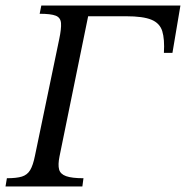

<svg xmlns="http://www.w3.org/2000/svg" viewBox="-27 -677 675 697"><path d="M272 0H-7L-2 -30Q33 -30 52.5 -36Q72 -42 82.5 -59.5Q93 -77 100 -112L188 -535Q196 -573 194.5 -593Q193 -613 175.5 -620Q158 -627 117 -627L123 -657H628L599 -485H568Q571 -535 562 -564Q553 -593 522.5 -605.5Q492 -618 431 -618H293L189 -109Q183 -79 187.5 -62Q192 -45 213 -37.5Q234 -30 276 -30Z"/></svg>

Font: STIX Two Text
Style: Italic
Weight: 400
Italic angle: -12°
Designer: Ross Mills, John Hudson & Paul Hanslow, Tiro Typeworks Ltd; with prior portions MicroPress Inc. and Coen Hoffman, Elsevi
Foundry: Tiro Typeworks Ltd
Version: Version 2.13 b171